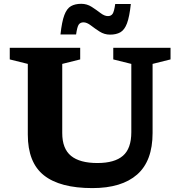

<svg xmlns="http://www.w3.org/2000/svg" viewBox="-20 -952 924 984"><path d="M653 -274.5V-624.5L560.5 -647.5V-707H854V-647.5L762 -624.5V-270.5Q762 -127 682.8 -57.5Q603.5 12 453.5 12Q287.5 12 205 -53.5Q122.5 -119 122.5 -262.5V-624.5L30 -647.5V-707H391V-647.5L299 -624.5V-270Q299 -190 344 -153.2Q389 -116.5 479 -116.5Q567.5 -116.5 610.2 -153.8Q653 -191 653 -274.5ZM650.5 -931.5Q643.5 -866 630.8 -832.2Q618 -798.5 596.8 -786.5Q575.5 -774.5 544 -774.5Q515 -774.5 490.5 -790.2Q466 -806 445.5 -821.8Q425 -837.5 408 -837.5Q391.5 -837.5 383.5 -826Q375.5 -814.5 370 -775.5H290Q297 -841 309.8 -874.8Q322.5 -908.5 343.8 -920.5Q365 -932.5 396.5 -932.5Q425.5 -932.5 450 -916.8Q474.5 -901 495 -885.2Q515.5 -869.5 533 -869.5Q549 -869.5 557 -881Q565 -892.5 570.5 -931.5Z"/></svg>

Font: Newsreader 6pt SemiBold
Style: Regular
Weight: 600
Designer: Hugues Gentile
Foundry: Production Type
Version: Version 1.003; ttfautohint (v1.8.3)